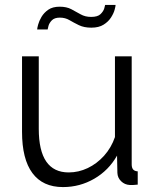

<svg xmlns="http://www.w3.org/2000/svg" viewBox="-20 -750 634 780"><path d="M69.5 -214.6V-521.1H137.5V-226.6Q137.5 -137.8 168 -93.6Q198.5 -49.5 259.1 -49.5Q299.2 -49.5 336.4 -67.2Q373.6 -84.9 402.8 -117.3Q432 -149.7 447 -193.2V-521.1H515V-82.3Q515 -68.4 520.9 -61.5Q526.8 -54.6 539.5 -53.9V0Q527.1 1.4 520.2 1.6Q513.3 1.8 507.1 1.5Q486.5 0.4 472.1 -13.7Q457.6 -27.7 456.9 -47.8L455.5 -117.9Q421.5 -57.8 362.9 -23.9Q304.4 10 235.8 10Q153.8 10 111.7 -46.8Q69.5 -103.6 69.5 -214.6ZM351 -637.6Q321.3 -637.6 300.4 -647.8Q279.6 -658 262.2 -668.2Q244.9 -678.4 223.2 -678.4Q201.5 -678.4 190.8 -667.6Q180.2 -656.7 176.9 -644.7Q173.6 -632.7 173.6 -630.4H131Q131 -635.2 134.9 -650Q138.8 -664.7 148.6 -681.4Q158.5 -698.2 176.1 -710.5Q193.8 -722.8 222.4 -722.8Q250.5 -722.8 269.7 -712.6Q288.9 -702.4 307.4 -691.9Q325.9 -681.3 350.2 -681.3Q376.8 -681.3 388.4 -692.6Q400.1 -704 403.6 -716Q407.1 -728 407.1 -730H449.6Q449.6 -724.9 445.7 -710.4Q441.8 -695.8 431 -678.9Q420.2 -661.9 400.8 -649.8Q381.5 -637.6 351 -637.6Z"/></svg>

Font: Raleway Thin
Style: Regular
Weight: 100
Designer: Matt McInerney, Pablo Impallari, Rodrigo Fuenzalida
Foundry: Matt McInerney, Pablo Impallari, Rodrigo Fuenzalida
Version: Version 4.026